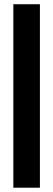

<svg xmlns="http://www.w3.org/2000/svg" viewBox="-20 -729 251 907"><path d="M168.5 -709V157.7H43V-709Z"/></svg>

Font: Ebtekar Inline 2
Style: Inline-2
Weight: 500
Designer: Arman Khorramak
Foundry: Arman Khorramak
Version: Version 2.000